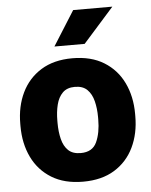

<svg xmlns="http://www.w3.org/2000/svg" viewBox="-54 -795 669 849"><g transform="rotate(-5 281.0 -370.0)"><path d="M25.9 -258.8V-269Q25.9 -346.2 55.2 -407Q84.5 -467.8 141.1 -502.9Q197.8 -538.1 280.3 -538.1Q363.3 -538.1 420.2 -502.9Q477.1 -467.8 506.3 -407Q535.6 -346.2 535.6 -269V-258.8Q535.6 -181.6 506.3 -120.8Q477.1 -60.1 420.4 -25.1Q363.8 9.8 281.2 9.8Q198.2 9.8 141.4 -25.1Q84.5 -60.1 55.2 -120.8Q25.9 -181.6 25.9 -258.8ZM190.4 -269V-258.8Q190.4 -219.2 198.5 -187Q206.5 -154.8 226.1 -136Q245.6 -117.2 281.2 -117.2Q333.5 -117.2 352.3 -158.2Q371.1 -199.2 371.1 -258.8V-269Q371.1 -307.6 363 -339.8Q355 -372.1 335.4 -391.6Q315.9 -411.1 280.3 -411.1Q245.6 -411.1 226.1 -391.6Q206.5 -372.1 198.5 -339.8Q190.4 -307.6 190.4 -269ZM206.1 -596.7 302.7 -750H476.6L340.3 -596.7Z"/></g></svg>

Font: Vazirmatn RD Black
Style: Regular
Weight: 900
Designer: Saber Rastikerdar
Foundry: Saber Rastikerdar
Version: Version 32.102